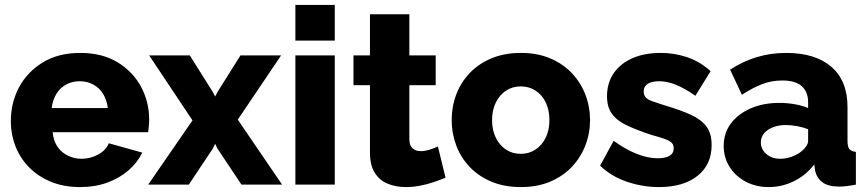

<svg xmlns="http://www.w3.org/2000/svg" viewBox="-20 -750 3524 780"><path d="M306 10Q239 10 187 -11.5Q135 -33 98.5 -70Q62 -107 43 -155.5Q24 -204 24 -257Q24 -333 57.5 -395.5Q91 -458 154 -496.5Q217 -535 306 -535Q395 -535 457.5 -497Q520 -459 553 -397.5Q586 -336 586 -264Q586 -250 584.5 -236.5Q583 -223 582 -213H194Q197 -178 213.5 -154Q230 -130 256 -117.5Q282 -105 311 -105Q347 -105 378.5 -122Q410 -139 422 -168L558 -130Q538 -89 501.5 -57.5Q465 -26 415.5 -8Q366 10 306 10ZM190 -311H418Q414 -344 399 -368.5Q384 -393 359 -406.5Q334 -420 304 -420Q273 -420 248.5 -406.5Q224 -393 209 -368.5Q194 -344 190 -311Z M751 -525 844 -377 854 -358 864 -377 957 -525H1122L946 -264L1126 0H961L863 -147L854 -166L845 -147L747 0H582L762 -261L586 -525Z M1180 0V-525H1340V0ZM1180 -585V-730H1340V-585Z M1790 -28Q1768 -19 1741.5 -10Q1715 -1 1686 4.5Q1657 10 1629 10Q1589 10 1555.5 -3.5Q1522 -17 1502.5 -48Q1483 -79 1483 -130V-404H1416V-525H1483V-692H1643V-525H1750V-404H1643V-185Q1643 -159 1656 -147.5Q1669 -136 1689 -136Q1706 -136 1725.5 -142Q1745 -148 1759 -155Z M2096 10Q2029 10 1976.5 -12Q1924 -34 1888 -72Q1852 -110 1833.5 -159Q1815 -208 1815 -262Q1815 -317 1833.5 -366Q1852 -415 1888 -453Q1924 -491 1976.5 -513Q2029 -535 2096 -535Q2163 -535 2215 -513Q2267 -491 2303 -453Q2339 -415 2358 -366Q2377 -317 2377 -262Q2377 -208 2358 -159Q2339 -110 2303 -72Q2267 -34 2215 -12Q2163 10 2096 10ZM1979 -262Q1979 -221 1994.5 -190Q2010 -159 2036 -142Q2062 -125 2096 -125Q2129 -125 2155.5 -142.5Q2182 -160 2197 -191Q2212 -222 2212 -262Q2212 -303 2197 -334Q2182 -365 2155.5 -382Q2129 -399 2096 -399Q2062 -399 2036 -382Q2010 -365 1994.5 -334Q1979 -303 1979 -262Z M2657 10Q2590 10 2526 -12Q2462 -34 2418 -77L2473 -178Q2521 -143 2566.5 -125Q2612 -107 2652 -107Q2683 -107 2700 -117Q2717 -127 2717 -148Q2717 -163 2707 -171.5Q2697 -180 2676.5 -187Q2656 -194 2626 -202Q2566 -222 2526 -241Q2486 -260 2466 -287.5Q2446 -315 2446 -359Q2446 -412 2472.5 -451.5Q2499 -491 2548 -513Q2597 -535 2665 -535Q2719 -535 2770.5 -518Q2822 -501 2867 -461L2805 -361Q2760 -392 2725 -406Q2690 -420 2657 -420Q2640 -420 2626 -416Q2612 -412 2603.5 -402.5Q2595 -393 2595 -378Q2595 -363 2603.5 -354Q2612 -345 2630.5 -338.5Q2649 -332 2677 -323Q2742 -304 2785 -284.5Q2828 -265 2849.5 -236.5Q2871 -208 2871 -161Q2871 -81 2813.5 -35.5Q2756 10 2657 10Z M2920 -157Q2920 -209 2949 -248Q2978 -287 3029 -309.5Q3080 -332 3146 -332Q3178 -332 3209 -326.5Q3240 -321 3263 -311V-334Q3263 -377 3237 -400Q3211 -423 3158 -423Q3114 -423 3075.5 -408Q3037 -393 2994 -365L2946 -467Q2998 -501 3054.5 -518Q3111 -535 3174 -535Q3292 -535 3357.5 -478.5Q3423 -422 3423 -315V-178Q3423 -154 3430.5 -144.5Q3438 -135 3457 -133V0Q3437 4 3419.5 6Q3402 8 3389 8Q3344 8 3320.5 -10Q3297 -28 3291 -59L3288 -82Q3253 -37 3204.5 -13.5Q3156 10 3103 10Q3051 10 3009.5 -12Q2968 -34 2944 -72Q2920 -110 2920 -157ZM3238 -137Q3249 -146 3256 -157Q3263 -168 3263 -178V-225Q3243 -233 3218.5 -237.5Q3194 -242 3173 -242Q3129 -242 3100 -222.5Q3071 -203 3071 -171Q3071 -153 3081 -138Q3091 -123 3108.5 -114Q3126 -105 3150 -105Q3174 -105 3198 -114Q3222 -123 3238 -137Z"/></svg>

Font: Raleway Thin ExtraBold
Style: Regular
Weight: 800
Version: Version 4.026